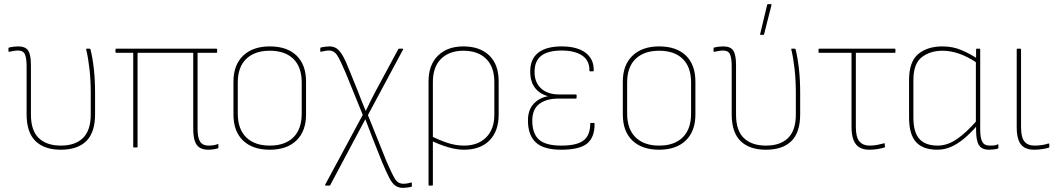

<svg xmlns="http://www.w3.org/2000/svg" viewBox="-20 -715 5135 931"><path d="M275 11Q195 11 152 -31Q109 -73 109 -161V-393Q109 -432 101 -451Q93 -470 67 -470Q58 -470 46.5 -468Q35 -466 25 -464Q21 -463 21 -466V-480Q21 -484 25 -485Q33 -487 45 -488.5Q57 -490 68 -490Q103 -490 116.5 -470Q130 -450 130 -399V-159Q130 -82 168 -45.5Q206 -9 275 -9Q345 -9 382.5 -46Q420 -83 420 -160V-263Q420 -326 414 -379.5Q408 -433 398 -475Q397 -479 400 -479H414Q418 -479 419 -475Q429 -435 435 -381.5Q441 -328 441 -266V-161Q441 -73 398.5 -31Q356 11 275 11Z M989 11Q965 11 948.5 1Q932 -9 924.5 -31.5Q917 -54 917 -91V-459H647V-3Q647 0 643 0H629Q626 0 626 -3V-459H544Q540 -459 540 -462V-475Q540 -479 544 -479H1029Q1033 -479 1033 -475V-462Q1033 -459 1029 -459H938V-90Q938 -47 950.5 -28Q963 -9 991 -9Q1002 -9 1013 -10.5Q1024 -12 1035 -16Q1039 -18 1039 -13V1Q1039 3 1035 5Q1028 7 1015.5 9Q1003 11 989 11Z M1288 11Q1205 11 1158.5 -33.5Q1112 -78 1112 -160V-319Q1112 -400 1159 -445Q1206 -490 1288 -490Q1372 -490 1418 -445.5Q1464 -401 1464 -319V-160Q1464 -79 1417.5 -34Q1371 11 1288 11ZM1288 -9Q1362 -9 1402.5 -49Q1443 -89 1443 -164V-315Q1443 -390 1402.5 -429.5Q1362 -469 1288 -469Q1215 -469 1174 -429.5Q1133 -390 1133 -315V-164Q1133 -89 1174 -49Q1215 -9 1288 -9Z M1934 196Q1913 196 1897.5 185.5Q1882 175 1868 148Q1854 121 1834 74L1791 -34Q1781 -59 1771 -86Q1761 -113 1752 -136H1751Q1738 -113 1727 -91Q1716 -69 1703 -46L1581 183Q1580 185 1576 185H1560Q1558 185 1557 183.5Q1556 182 1557 180L1739 -158L1656 -362Q1632 -419 1616.5 -444.5Q1601 -470 1576 -470Q1566 -470 1555.5 -468Q1545 -466 1536 -464Q1533 -463 1533 -467V-480Q1533 -484 1536 -485Q1546 -487 1557 -488.5Q1568 -490 1577 -490Q1599 -490 1614 -479Q1629 -468 1643.5 -442Q1658 -416 1677 -367L1716 -271Q1724 -249 1733.5 -225.5Q1743 -202 1753 -178H1754Q1765 -202 1777.5 -226.5Q1790 -251 1802 -274L1911 -476Q1912 -479 1916 -479H1932Q1936 -479 1934 -474L1764 -157L1854 67Q1879 125 1894 150.5Q1909 176 1936 176Q1946 176 1956.5 174Q1967 172 1974 170Q1977 168 1977 174V187Q1977 190 1975 191Q1965 193 1954 194.5Q1943 196 1934 196Z M2061 185Q2058 185 2058 182V-321Q2058 -400 2103.5 -445Q2149 -490 2227 -490Q2307 -490 2352.5 -446Q2398 -402 2398 -321V-159Q2398 -79 2353.5 -34Q2309 11 2230 11Q2195 11 2153.5 -1Q2112 -13 2069 -34V-56Q2111 -35 2150.5 -22Q2190 -9 2229 -9Q2298 -9 2337.5 -49Q2377 -89 2377 -158V-317Q2377 -391 2337 -430Q2297 -469 2227 -469Q2159 -469 2119 -430Q2079 -391 2079 -317V182Q2079 185 2075 185Z M2701 11Q2616 11 2578 -24.5Q2540 -60 2540 -131Q2540 -182 2567.5 -211.5Q2595 -241 2636 -248V-249Q2596 -260 2573.5 -290Q2551 -320 2551 -369Q2551 -429 2590 -459.5Q2629 -490 2704 -490Q2778 -490 2819 -459.5Q2860 -429 2859 -373Q2859 -369 2855 -369H2841Q2838 -369 2838 -373Q2839 -422 2802.5 -446Q2766 -470 2704 -470Q2638 -470 2605 -445Q2572 -420 2572 -366Q2572 -315 2604 -286Q2636 -257 2691 -257H2772Q2776 -257 2776 -253V-241Q2776 -237 2772 -237H2689Q2629 -237 2595 -211Q2561 -185 2561 -130Q2561 -68 2593 -38.5Q2625 -9 2702 -9Q2777 -9 2809.5 -34Q2842 -59 2842 -116Q2842 -119 2846 -119H2860Q2863 -119 2863 -115Q2864 -51 2828 -20Q2792 11 2701 11Z M3176 11Q3093 11 3046.5 -33.5Q3000 -78 3000 -160V-319Q3000 -400 3047 -445Q3094 -490 3176 -490Q3260 -490 3306 -445.5Q3352 -401 3352 -319V-160Q3352 -79 3305.5 -34Q3259 11 3176 11ZM3176 -9Q3250 -9 3290.5 -49Q3331 -89 3331 -164V-315Q3331 -390 3290.5 -429.5Q3250 -469 3176 -469Q3103 -469 3062 -429.5Q3021 -390 3021 -315V-164Q3021 -89 3062 -49Q3103 -9 3176 -9Z M3694 11Q3614 11 3571 -31Q3528 -73 3528 -161V-393Q3528 -432 3520 -451Q3512 -470 3486 -470Q3477 -470 3465.5 -468Q3454 -466 3444 -464Q3440 -463 3440 -466V-480Q3440 -484 3444 -485Q3452 -487 3464 -488.5Q3476 -490 3487 -490Q3522 -490 3535.5 -470Q3549 -450 3549 -399V-159Q3549 -82 3587 -45.5Q3625 -9 3694 -9Q3764 -9 3801.5 -46Q3839 -83 3839 -160V-263Q3839 -326 3833 -379.5Q3827 -433 3817 -475Q3816 -479 3819 -479H3833Q3837 -479 3838 -475Q3848 -435 3854 -381.5Q3860 -328 3860 -266V-161Q3860 -73 3817.5 -31Q3775 11 3694 11ZM3668 -546Q3665 -546 3666 -550L3700 -692Q3701 -695 3704 -695H3718Q3722 -695 3721 -691L3685 -549Q3684 -546 3681 -546Z M4195 11Q4166 11 4147 -0.5Q4128 -12 4118.5 -36.5Q4109 -61 4109 -99V-459H3952Q3949 -459 3949 -462V-475Q3949 -479 3952 -479H4319Q4322 -479 4322 -475V-462Q4322 -459 4319 -459H4130V-99Q4130 -49 4147.5 -29Q4165 -9 4196 -9Q4216 -9 4234 -12.5Q4252 -16 4266 -20Q4270 -22 4270 -18L4271 -3Q4271 0 4266 1Q4256 4 4237 7.5Q4218 11 4195 11Z M4525 11Q4455 11 4421.5 -26.5Q4388 -64 4388 -145V-327Q4388 -416 4432.5 -453Q4477 -490 4550 -490Q4600 -490 4642 -472Q4684 -454 4719 -431V-409Q4673 -440 4631.5 -454.5Q4590 -469 4550 -469Q4490 -469 4449.5 -437.5Q4409 -406 4409 -327V-145Q4409 -74 4438 -41.5Q4467 -9 4527 -9Q4574 -9 4620 -40.5Q4666 -72 4718 -132V-106Q4685 -68 4653.5 -42Q4622 -16 4590.5 -2.5Q4559 11 4525 11ZM4776 11Q4741 11 4727 -11Q4713 -33 4713 -84V-108L4712 -116V-419L4713 -426V-475Q4713 -479 4716 -479H4730Q4733 -479 4733 -475V-86Q4733 -46 4743 -27.5Q4753 -9 4778 -9Q4786 -9 4797 -9.5Q4808 -10 4818 -15Q4821 -17 4821 -12V2Q4821 4 4818 6Q4811 8 4798.5 9.5Q4786 11 4776 11Z M4994 11Q4966 11 4947 0Q4928 -11 4919 -35.5Q4910 -60 4910 -98V-475Q4910 -479 4913 -479H4927Q4931 -479 4931 -475V-99Q4931 -49 4947.5 -29Q4964 -9 4996 -9Q5014 -9 5031.5 -11.5Q5049 -14 5063 -19Q5068 -20 5068 -16V-2Q5068 1 5063 2Q5053 5 5033.5 8Q5014 11 4994 11Z"/></svg>

Font: Sofia Sans Semi Condensed Thin
Style: Regular
Weight: 250
Version: Version 4.100